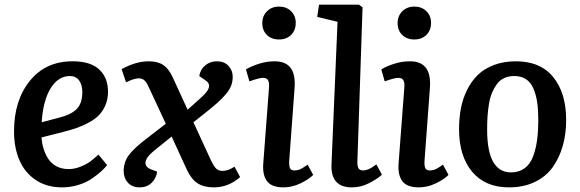

<svg xmlns="http://www.w3.org/2000/svg" viewBox="-20 -787 2481 821"><path d="M290 -524.9Q367.2 -524.9 404.5 -489.7Q441.9 -454.6 441.9 -394Q441.9 -362.3 430.4 -336.2Q418.9 -310.1 401.6 -293Q384.3 -275.9 357.4 -261.7Q330.6 -247.6 306.4 -239.3Q282.2 -231 251 -223.1L157.2 -199.2Q159.7 -172.4 166.7 -149.7Q173.8 -127 187 -106.9Q200.2 -86.9 222.4 -75.4Q244.6 -64 273.9 -64Q299.8 -64 326.2 -75Q352.5 -85.9 367.7 -97.7Q382.8 -109.4 400.9 -126L438 -81.1Q427.2 -67.4 411.9 -53.5Q396.5 -39.6 372.3 -22.9Q348.1 -6.3 314.7 3.9Q281.2 14.2 245.1 14.2Q179.7 14.2 132.8 -17.3Q85.9 -48.8 63 -102.3Q40 -155.8 40 -225.1Q40 -357.9 107.7 -441.4Q175.3 -524.9 290 -524.9ZM332 -393.1Q332 -423.8 318.4 -442.9Q304.7 -461.9 278.8 -461.9Q229 -461.9 196.5 -409.4Q164.1 -356.9 158.2 -264.2L230 -283.2Q284.2 -296.4 308.1 -321Q332 -345.7 332 -393.1Z M782.2 -317.9 835 -365.2Q855 -382.8 864.7 -396.2Q874.5 -409.7 874 -421.4Q873.5 -433.1 860.8 -441.9L832 -461.9Q836.9 -490.7 857.9 -507.8Q878.9 -524.9 907.2 -524.9Q939 -524.9 957 -505.4Q975.1 -485.8 975.1 -459Q975.1 -438.5 968.3 -420.4Q961.4 -402.3 944.8 -383.1Q928.2 -363.8 909.9 -347.7Q891.6 -331.5 858.9 -305.2L807.1 -264.2L879.9 -106Q893.6 -76.7 904.1 -66.4Q914.6 -56.2 931.2 -56.2Q940.9 -56.2 950.7 -59.1Q960.4 -62 965.8 -64.7Q971.2 -67.4 982.9 -74.2L1006.8 -29.8Q957 14.2 894 14.2Q852.5 14.2 825.4 -2.9Q798.3 -20 778.8 -62L713.9 -203.1L638.2 -142.1Q605 -115.2 602.3 -93.8Q599.6 -72.3 627.9 -62L651.9 -53.2Q647.9 -23.9 627.9 -4.9Q607.9 14.2 578.1 14.2Q544.9 14.2 526.9 -5.9Q508.8 -25.9 508.8 -55.2Q508.8 -94.2 531.7 -124.8Q554.7 -155.3 614.3 -200.2L689 -257.8L616.2 -414.1Q606 -437 596.2 -444.6Q586.4 -452.1 573.2 -452.1Q554.2 -452.1 519 -435.1L500 -491.2Q560.5 -524.9 616.2 -524.9Q654.8 -524.9 678.5 -508.8Q702.1 -492.7 718.3 -457Z M1101.6 -688Q1101.6 -718.8 1121.6 -738.8Q1141.6 -758.8 1173.3 -758.8Q1204.6 -758.8 1224.6 -739.3Q1244.6 -719.7 1244.6 -689Q1244.6 -657.7 1224.9 -637.9Q1205.1 -618.2 1173.3 -618.2Q1141.1 -618.2 1121.3 -637.5Q1101.6 -656.7 1101.6 -688ZM1130.4 -414.1Q1131.8 -434.1 1126.2 -444.1Q1120.6 -454.1 1104.5 -454.1Q1087.9 -454.1 1046.4 -439L1031.7 -490.2Q1054.2 -503.9 1087.2 -514.4Q1120.1 -524.9 1154.8 -524.9Q1248 -524.9 1239.7 -412.1L1216.8 -101.1Q1215.3 -79.1 1219.7 -68.6Q1224.1 -58.1 1239.7 -58.1Q1243.7 -58.1 1247.6 -58.8Q1251.5 -59.6 1254.4 -60.1Q1257.3 -60.5 1262 -62.7Q1266.6 -64.9 1268.6 -65.7Q1270.5 -66.4 1275.6 -69.8Q1280.8 -73.2 1281.7 -73.7Q1282.7 -74.2 1288.8 -78.4Q1294.9 -82.5 1295.4 -83L1319.3 -39.1Q1299.8 -19.5 1264.4 -2.7Q1229 14.2 1192.4 14.2Q1142.1 14.2 1122.3 -11.7Q1102.5 -37.6 1105.5 -85Z M1423.3 -693.8 1336.4 -714.8 1344.2 -767.1H1514.6L1530.3 -755.9L1508.3 -100.1Q1507.3 -77.6 1512.7 -67.9Q1518.1 -58.1 1533.7 -58.1Q1542.5 -58.1 1553.2 -62.5Q1564 -66.9 1570.1 -70.8Q1576.2 -74.7 1589.4 -84L1613.3 -40Q1591.3 -20.5 1556.9 -3.2Q1522.5 14.2 1484.4 14.2Q1393.1 14.2 1397.5 -85Z M1680.2 -688Q1680.2 -718.8 1700.2 -738.8Q1720.2 -758.8 1752 -758.8Q1783.2 -758.8 1803.2 -739.3Q1823.2 -719.7 1823.2 -689Q1823.2 -657.7 1803.5 -637.9Q1783.7 -618.2 1752 -618.2Q1719.7 -618.2 1700 -637.5Q1680.2 -656.7 1680.2 -688ZM1709 -414.1Q1710.4 -434.1 1704.8 -444.1Q1699.2 -454.1 1683.1 -454.1Q1666.5 -454.1 1625 -439L1610.4 -490.2Q1632.8 -503.9 1665.8 -514.4Q1698.7 -524.9 1733.4 -524.9Q1826.7 -524.9 1818.4 -412.1L1795.4 -101.1Q1793.9 -79.1 1798.3 -68.6Q1802.7 -58.1 1818.4 -58.1Q1822.3 -58.1 1826.2 -58.8Q1830.1 -59.6 1833 -60.1Q1835.9 -60.5 1840.6 -62.7Q1845.2 -64.9 1847.2 -65.7Q1849.1 -66.4 1854.2 -69.8Q1859.4 -73.2 1860.4 -73.7Q1861.3 -74.2 1867.4 -78.4Q1873.5 -82.5 1874 -83L1897.9 -39.1Q1878.4 -19.5 1843 -2.7Q1807.6 14.2 1771 14.2Q1720.7 14.2 1700.9 -11.7Q1681.2 -37.6 1684.1 -85Z M1942.9 -234.9Q1942.9 -281.2 1950.7 -322.8Q1958.5 -364.3 1976.8 -401.6Q1995.1 -439 2022.7 -466.1Q2050.3 -493.2 2092 -509Q2133.8 -524.9 2186 -524.9Q2291 -524.9 2345.9 -457Q2400.9 -389.2 2400.9 -273.9Q2400.9 -214.8 2386.7 -164.3Q2372.6 -113.8 2344.2 -73.2Q2315.9 -32.7 2267.8 -9.3Q2219.7 14.2 2156.7 14.2Q2054.7 14.2 1998.8 -52.7Q1942.9 -119.6 1942.9 -234.9ZM2165 -49.8Q2199.2 -49.8 2223.1 -67.4Q2247.1 -85 2259.3 -117.7Q2271.5 -150.4 2276.6 -188Q2281.7 -225.6 2281.7 -274.9Q2281.7 -317.9 2276.9 -350.3Q2272 -382.8 2260.7 -408.9Q2249.5 -435.1 2229 -448.5Q2208.5 -461.9 2178.7 -461.9Q2154.8 -461.9 2136 -453.1Q2117.2 -444.3 2105 -427.7Q2092.8 -411.1 2084.2 -390.9Q2075.7 -370.6 2071 -343.3Q2066.4 -315.9 2064.7 -290Q2063 -264.2 2063 -232.9Q2063 -49.8 2165 -49.8Z"/></svg>

Font: Literata Book SemiBold
Style: Italic
Weight: 600
Italic angle: -3°
Designer: Latin by Veronika Burian and Jose Scaglione. Greek by Irene Vlachou. Cyrillic by Vera Evstafieva
Foundry: TypeTogether
Version: Version 1.003;PS 001.003;hotconv 1.0.88;makeotf.lib2.5.64775